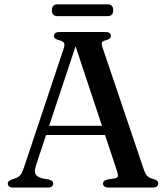

<svg xmlns="http://www.w3.org/2000/svg" viewBox="-20 -844 751 864"><path d="M172.5 -278H470L473 -236.5H167.5ZM219.5 -18Q219.5 -10 213.5 -5Q207.5 0 195 0H40Q27.5 0 21.2 -4.8Q15 -9.5 15 -17.5Q15 -23.5 18.8 -27.8Q22.5 -32 33 -36L52.5 -43Q67 -49 74.2 -59.5Q81.5 -70 90.5 -98L266 -624Q272 -642 268.8 -649.8Q265.5 -657.5 248 -662.5Q234 -666 228.5 -670.8Q223 -675.5 223 -683Q223 -691 229.2 -695.5Q235.5 -700 248.5 -700H454Q467 -700 473 -695.5Q479 -691 479 -683Q479 -675.5 473.8 -670.8Q468.5 -666 455.5 -662.5Q441.5 -659.5 438.8 -653.2Q436 -647 440.5 -633L626.5 -83Q633 -62.5 642.2 -52.8Q651.5 -43 669.5 -38.5Q683 -34.5 687.5 -30Q692 -25.5 692 -18Q692 -10 685.8 -5Q679.5 0 667 0H468.5Q456 0 449.8 -5Q443.5 -10 443.5 -18Q443.5 -24.5 448 -29Q452.5 -33.5 462.5 -36L497.5 -41.5Q510.5 -44.5 510.8 -52.8Q511 -61 505 -79L314 -654L328.5 -661L143 -103Q137 -85 137.2 -73.2Q137.5 -61.5 144.8 -54.2Q152 -47 167.5 -42L200.5 -36Q210 -33 214.8 -29Q219.5 -25 219.5 -18ZM213.5 -797.5Q213.5 -811 220 -817.8Q226.5 -824.5 238.5 -824.5H464.5Q476.5 -824.5 483 -818Q489.5 -811.5 489.5 -798Q489.5 -784.5 483 -778Q476.5 -771.5 464.5 -771.5H238.5Q226.5 -771.5 220 -778Q213.5 -784.5 213.5 -797.5Z"/></svg>

Font: Fraunces 16pt
Style: Regular
Weight: 400
Version: Version 1.000;[b76b70a41]